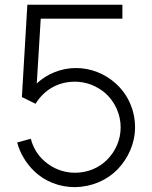

<svg xmlns="http://www.w3.org/2000/svg" viewBox="-20 -770 639 806"><path d="M94.8 -750 71.9 -362.5 129.2 -334.4C163.5 -389.6 219.8 -427.1 294.8 -427.1C343.8 -427.1 387.5 -408.3 421.9 -379.2C461.5 -343.8 486.5 -291.7 486.5 -235.4C486.5 -182.3 464.6 -134.4 429.2 -99C394.8 -64.6 346.9 -44.8 294.8 -44.8C246.9 -44.8 202.1 -62.5 167.7 -92.7C139.6 -116.7 118.8 -150 109.4 -187.5L52.1 -171.9C64.6 -125 90.6 -83.3 124 -51C168.8 -8.3 229.2 15.6 294.8 15.6C364.6 14.6 428.1 -12.5 474 -59.4C517.7 -105.2 546.9 -167.7 546.9 -235.4C546.9 -308.3 516.7 -374 464.6 -420.8C419.8 -460.4 361.5 -484.4 299 -484.4C235.4 -484.4 177.1 -459.4 134.4 -419.8L151 -691.7H493.8V-750Z"/></svg>

Font: Manrope3 Light
Style: Regular
Weight: 300
Designer: Mikhail Sharanda
Foundry: Mikhail Sharanda
Version: Version 3.000;PS 003.000;hotconv 1.0.88;makeotf.lib2.5.64775